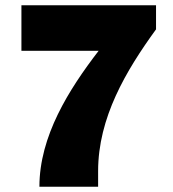

<svg xmlns="http://www.w3.org/2000/svg" viewBox="-20 -706 655 726"><path d="M570 -686H61V-514H353C240 -367 129 -191 129 0H351V-59C351 -261 456 -438 570 -595Z"/></svg>

Font: Chivo Light
Style: Bold
Weight: 900
Designer: Hector Gatti
Foundry: Omnibus-Type
Version: Version 1.003;PS 001.003;hotconv 1.0.70;makeotf.lib2.5.58329